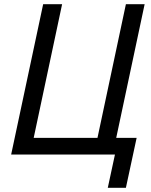

<svg xmlns="http://www.w3.org/2000/svg" viewBox="-20 -734 717 912"><path d="M492 158 526 0H33L185 -714H275L140 -79H443L578 -714H667L532 -79H629L578 158Z"/></svg>

Font: Noto Sans
Style: Italic
Weight: 400
Italic angle: -12°
Designer: Monotype Design Team
Foundry: Monotype Imaging Inc.
Version: Version 2.013; ttfautohint (v1.8.4.7-5d5b)